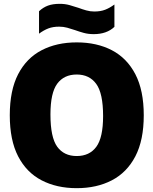

<svg xmlns="http://www.w3.org/2000/svg" viewBox="-20 -971 800 1001"><path d="M380 10Q275.5 10 196.8 -31Q118 -72 74.5 -156Q31 -240 31 -370Q31 -500 74.5 -584Q118 -668 196.8 -709Q275.5 -750 380 -750Q485 -750 563.5 -709Q642 -668 685.8 -583.8Q729.5 -499.5 729.5 -370Q729.5 -240.5 685.8 -156.2Q642 -72 563.2 -31Q484.5 10 380 10ZM380 -157.5Q446.5 -157.5 482 -205.5Q517.5 -253.5 517.5 -366Q517.5 -484.5 481.8 -533.5Q446 -582.5 380 -582.5Q314 -582.5 278.5 -534.8Q243 -487 243 -374Q243 -255 278.2 -206.2Q313.5 -157.5 380 -157.5ZM468.5 -793Q440.5 -793 416.8 -799.5Q393 -806 371 -814Q350.5 -821 330.5 -826.5Q310.5 -832 288.5 -832Q256 -832 232 -822.8Q208 -813.5 183.5 -795.5V-912.5Q205 -932.5 230.2 -941.8Q255.5 -951 291.5 -951Q319.5 -951 343.2 -944.2Q367 -937.5 389.5 -930Q409.5 -922.5 429.8 -916.8Q450 -911 471.5 -911Q504 -911 528 -920.2Q552 -929.5 576.5 -947.5V-831Q536.5 -793 468.5 -793Z"/></svg>

Font: Encode Sans SemiCondensed SemiCondensed Black
Style: Regular
Weight: 900
Width: 4
Designer: Multiple Designers
Foundry: Impallari Type
Version: Version 3.000; ttfautohint (v1.8.3) -l 8 -r 50 -G 200 -x 14 